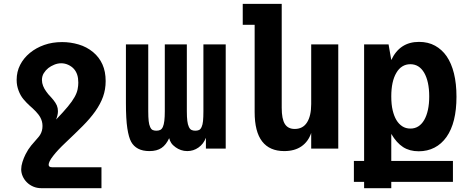

<svg xmlns="http://www.w3.org/2000/svg" viewBox="-20 -780 2448 1008"><path d="M198.2 208Q174.3 208 154.8 199.7Q135.3 191.4 121.1 177.2Q106.9 163.1 99.1 145.3Q91.3 127.4 91.3 108.9Q91.3 91.3 97.9 70.3Q104.5 49.3 114.3 29.8Q127.4 3.9 143.8 -16.1Q160.2 -36.1 172.9 -49.8Q177.2 -54.7 182.6 -61Q188 -67.4 192.6 -75.7Q197.3 -84 200.2 -94.7Q203.1 -105.5 203.1 -118.7Q203.1 -131.3 200.2 -142.1Q197.3 -152.8 192.4 -162.1Q187.5 -171.4 181.2 -179.4Q174.8 -187.5 168 -194.8Q160.6 -202.6 151.4 -211.2Q142.1 -219.7 135.3 -225.6Q119.1 -240.2 103.3 -259Q87.4 -277.8 77.6 -304.2Q72.8 -316.9 70.1 -330.6Q67.4 -344.2 67.4 -360.8Q67.4 -403.3 85.7 -439.2Q104 -475.1 137.2 -502.4Q169.4 -528.8 211.9 -543.9Q254.4 -559.1 306.2 -559.1Q350.1 -559.1 392.6 -546.6Q435.1 -534.2 468.8 -506.3Q501 -479.5 517.8 -441.9Q534.7 -404.3 534.7 -354.5Q534.7 -310.5 521 -272.2Q507.3 -233.9 480 -195.3Q453.6 -158.2 414.8 -119.1Q376 -80.1 323.2 -30.3Q281.7 8.8 259.3 38.1Q246.6 54.2 241 65.9Q235.4 77.6 235.4 85Q235.4 98.1 253.9 98.1H512.7V208ZM274.4 -152.3Q313 -192.4 336.2 -220.5Q359.4 -248.5 371.6 -270.5Q383.8 -292.5 387.5 -311.3Q391.1 -330.1 391.1 -345.7Q391.1 -370.1 385.3 -387.7Q379.4 -405.3 368.2 -418Q356.4 -431.2 338.6 -439.5Q320.8 -447.8 301.3 -447.8Q282.7 -447.8 264.9 -440.4Q247.1 -433.1 233.9 -422.9Q219.7 -411.6 210 -396Q200.2 -380.4 200.2 -359.9Q200.2 -344.2 206.3 -328.9Q212.4 -313.5 222.2 -300.3Q228 -292 233.6 -285.2Q239.3 -278.3 242.2 -275.9Q245.6 -272 250.7 -266.4Q255.9 -260.7 261 -254.2Q266.1 -247.6 270.8 -240.5Q275.4 -233.4 278.3 -226.6Q284.2 -212.4 284.2 -196.3Q284.2 -186 281.7 -175.3Q279.3 -164.6 274.4 -152.3Z M764.6 13.2Q729 13.2 705.1 0.5Q681.2 -12.2 668.5 -35.6Q655.8 -58.6 648.4 -106.9Q641.1 -155.3 641.1 -238.8V-546.9H758.3V-195.8Q758.3 -164.6 760.5 -144.8Q762.7 -125 768.1 -113.8Q773.4 -101.1 781.7 -97.4Q790 -93.8 800.8 -93.8Q812.5 -93.8 821.3 -97.9Q830.1 -102.1 835.4 -114.7Q845.2 -136.2 845.2 -195.8V-546.9H960.9V-195.8Q960.9 -165 963.4 -145.5Q965.8 -126 971.2 -114.7Q976.6 -102.1 985.1 -97.9Q993.7 -93.8 1005.4 -93.8Q1016.1 -93.8 1024.7 -97.4Q1033.2 -101.1 1038.6 -113.8Q1043.9 -125 1045.9 -144.8Q1047.9 -164.6 1047.9 -195.8V-546.9H1165V0H1061V-56.6Q1048.8 -24.4 1022.2 -5.6Q995.6 13.2 963.4 13.2Q945.8 13.2 930.2 7.8Q914.6 2.4 901.9 -6.8Q886.7 -17.6 878.9 -29.5Q871.1 -41.5 868.2 -54.7Q852.1 -19.5 827.9 -3.2Q803.7 13.2 764.6 13.2Z M1472.2 13.2Q1395.5 13.2 1356.2 -37.6Q1316.9 -88.4 1316.9 -191.9V-649.9H1254.4V-759.8H1459V-213.9Q1459 -155.8 1475.3 -129.4Q1491.7 -103 1527.3 -103Q1570.3 -103 1592 -137.5Q1613.8 -171.9 1613.8 -233.9V-546.9H1755.9V0H1613.8V-82Q1598.6 -36.6 1562.7 -11.7Q1526.9 13.2 1472.2 13.2Z M1891.6 174.8H1837.9V64.9H1891.6V-546.9H2020L2034.2 -464.8Q2078.6 -560.1 2179.7 -560.1Q2228 -560.1 2264.2 -540Q2300.3 -520 2324.7 -484.9Q2350.1 -447.8 2363.3 -394.5Q2376.5 -341.3 2376.5 -272Q2376.5 -135.3 2324.2 -61Q2297.9 -23.9 2261 -4.9Q2224.1 14.2 2178.2 14.2Q2130.4 14.2 2096.2 -7.8Q2062 -29.8 2034.2 -77.1V64.9H2357.9V174.8H2034.2V208H1891.6ZM2134.8 -105Q2180.7 -105 2207 -149.9Q2219.7 -171.9 2226.6 -203.1Q2230 -218.8 2231.7 -236.1Q2233.4 -253.4 2233.4 -273.9Q2233.4 -313.5 2226.6 -344.7Q2219.7 -376 2207 -397.9Q2180.7 -442.9 2134.3 -442.9Q2110.8 -442.9 2092.3 -431.4Q2073.7 -419.9 2061 -397.9Q2034.2 -353 2034.2 -273.9Q2034.2 -231.4 2041.5 -200.9Q2048.8 -170.4 2061 -149.9Q2073.2 -129.4 2091.6 -117.2Q2109.9 -105 2134.8 -105Z"/></svg>

Font: Hack
Style: Bold
Weight: 700
Monospace: yes
Designer: Christopher Simpkins
Foundry: Christopher Simpkins
Version: Version 2.017